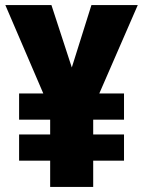

<svg xmlns="http://www.w3.org/2000/svg" viewBox="-20 -734 562 754"><path d="M262 -469 182 -714H1L150 -367H55V-264H177V-206H55V-103H177V0H346V-103H467V-206H346V-264H467V-367H370L521 -714H339Z"/></svg>

Font: Noto Sans Devanagari UI Condensed Black
Style: Regular
Weight: 900
Width: 3
Designer: Jelle Bosma - Monotype Design Team
Foundry: Monotype Imaging Inc.
Version: Version 2.004